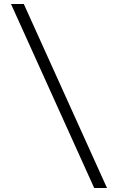

<svg xmlns="http://www.w3.org/2000/svg" viewBox="-20 -820 590 960"><path d="M35 -800H99L515 120H451Z"/></svg>

Font: Sawarabi Mincho
Style: Regular
Weight: 400
Version: Version 1.00